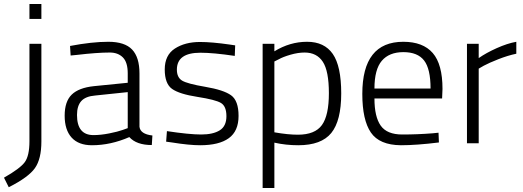

<svg xmlns="http://www.w3.org/2000/svg" viewBox="-73 -720 2631 965"><path d="M75 -10V-500H135V-9Q135 79 102.5 125Q70 171 -29 221L-53 173Q28 127 51.5 95Q75 63 75 -10ZM75 -625V-700H135V-625Z M628 -351V-83Q632 -46 693 -39L690 9Q613 9 577 -31Q483 10 389 10Q322 10 287 -28.5Q252 -67 252 -138.5Q252 -210 287.5 -244.5Q323 -279 399 -287L569 -304V-351Q569 -407 544.5 -431.5Q520 -456 479 -456Q415 -456 313 -444L282 -441L279 -489Q389 -510 471.5 -510Q554 -510 591 -471Q628 -432 628 -351ZM314 -142Q314 -41 397 -41Q433 -41 476 -49.5Q519 -58 544 -67L569 -76V-257L406 -240Q357 -236 335.5 -212Q314 -188 314 -142Z M934 -455Q816 -455 816 -370Q816 -331 842 -315Q868 -299 959.5 -283.5Q1051 -268 1088.5 -241Q1126 -214 1126 -137.5Q1126 -61 1077 -25.5Q1028 10 933 10Q878 10 791 -4L762 -8L766 -61Q878 -44 938 -44Q998 -44 1031.5 -65Q1065 -86 1065 -136Q1065 -186 1037.5 -202.5Q1010 -219 919.5 -233Q829 -247 792 -273Q755 -299 755 -371Q755 -443 806 -476Q857 -509 932 -509Q992 -509 1082 -496L1109 -492L1107 -439Q1000 -455 934 -455Z M1247 225V-500H1306V-462Q1384 -510 1470.5 -510Q1557 -510 1599.5 -449Q1642 -388 1642 -250.5Q1642 -113 1592 -51.5Q1542 10 1426 10Q1364 10 1306 -3V225ZM1458 -456Q1425 -456 1387 -445Q1349 -434 1328 -422L1306 -411V-55Q1374 -43 1424 -43Q1510 -43 1545 -91.5Q1580 -140 1580 -251.5Q1580 -363 1549.5 -409.5Q1519 -456 1458 -456Z M2101 -50 2131 -53 2133 -4Q2020 10 1942 10Q1834 9 1791 -54Q1748 -117 1748 -248Q1748 -510 1954 -510Q2053 -510 2102 -453.5Q2151 -397 2151 -273L2149 -225H1809Q1809 -133 1840.5 -88.5Q1872 -44 1948.5 -44Q2025 -44 2101 -50ZM1809 -275H2091Q2091 -374 2058.5 -416Q2026 -458 1954.5 -458Q1883 -458 1846 -414.5Q1809 -371 1809 -275Z M2274 0V-500H2333V-428Q2370 -454 2423.5 -478Q2477 -502 2522 -510V-450Q2479 -441 2432 -422.5Q2385 -404 2359 -390L2333 -375V0Z"/></svg>

Font: Titillium Web
Style: Light
Weight: 300
Version: Version 1.001;PS 57.000;hotconv 1.0.70;makeotf.lib2.5.55311